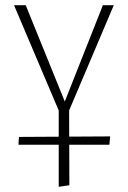

<svg xmlns="http://www.w3.org/2000/svg" viewBox="-20 -430 492 739"><path d="M208 0 34 -410H79L240 -13H219L376 -410H418L244 0ZM206 289V-26H246L247 283ZM401 127H51L53 97L404 95Z"/></svg>

Font: Ysabeau ExtraLight
Style: Regular
Weight: 250
Designer: Christian Thalmann (Catharsis Fonts)
Version: Version 2.002